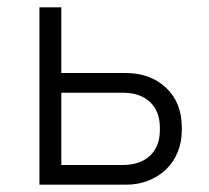

<svg xmlns="http://www.w3.org/2000/svg" viewBox="-20 -506 573 526"><path d="M148 -252V-54H316Q364 -54 391 -79.5Q418 -105 418 -150V-156Q418 -201 391 -226.5Q364 -252 316 -252ZM324 -306Q392 -306 435 -265.5Q478 -225 478 -157V-149Q478 -116 466.5 -88.5Q455 -61 434.5 -41.5Q414 -22 386 -11Q358 0 324 0H88V-486H148V-306Z"/></svg>

Font: Space Grotesk Light
Style: Regular
Weight: 300
Designer: Florian Karsten
Foundry: Florian Karsten
Version: Version 2.000